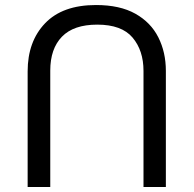

<svg xmlns="http://www.w3.org/2000/svg" viewBox="-20 -734 771 764"><path d="M640 -452Q640 -526 610 -585.5Q580 -645 518.5 -679.5Q457 -714 362 -714Q229 -714 159.5 -641.5Q90 -569 90 -450V10H180V-453Q180 -540 226.5 -588Q273 -636 367 -636Q464 -636 507.5 -584.5Q551 -533 551 -452V10H640Z"/></svg>

Font: sinhala25
Style: Book
Weight: 400
Designer: Jelle Bosma - Monotype Design Team
Foundry: Monotype Imaging Inc.
Version: Version 2.003